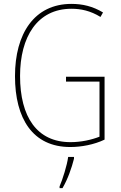

<svg xmlns="http://www.w3.org/2000/svg" viewBox="-20 -745 620 986"><path d="M319 -351V-326H491V-43C450 -27 397 -15 342 -15C170 -15 83 -144 83 -355C83 -555 171 -700 347 -700C395 -700 444 -690 496 -658L509 -681C456 -713 403 -725 347 -725C156 -725 57 -572 57 -354C57 -136 148 10 341 10C397 10 463 -2 517 -28V-351ZM360 70V61H330C325 102 301 178 286 212V221H301C328 175 348 118 360 70Z"/></svg>

Font: Noto Sans Thai Looped Condensed Thin
Style: Regular
Weight: 100
Width: 3
Designer: Sasikarn Vongin, Ben Mitchell
Foundry: The Fontpad Ltd
Version: Version 1.001